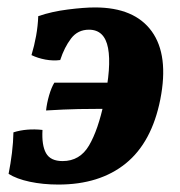

<svg xmlns="http://www.w3.org/2000/svg" viewBox="-20 -487 484 516"><path d="M137 9Q95.4 9 59.9 1.4Q24.4 -6.2 3.1 -19.8Q8.6 -47.4 12.1 -75.9Q15.6 -104.4 16.1 -131.3Q51.7 -142.5 94.2 -137.8Q91.8 -96.7 103.7 -75.4Q115.6 -54.1 148.2 -54.1Q194.6 -54.1 219.2 -95.9Q243.8 -137.6 259.8 -213.7Q279.8 -308.4 270.4 -357.8Q261.1 -407.2 219.1 -407.2Q189.1 -407.2 171.1 -383.7Q153.1 -360.2 141.8 -325.6Q122.5 -323.1 101.9 -326.9Q81.3 -330.8 64.6 -338.9Q72.2 -363.9 77 -390.5Q81.8 -417.1 82.8 -443.6Q119 -456 162.6 -461.5Q206.1 -467 235.4 -467Q341.3 -467 387.8 -402.8Q434.2 -338.5 410.8 -219.7Q387.8 -104.2 317.8 -47.6Q247.8 9 137 9ZM103.8 -190.1Q105.8 -209.3 111.9 -230.5Q118 -251.7 126.1 -264.9H279.2L265.5 -194.6Q230.4 -194.6 191.3 -193.9Q152.3 -193.1 103.8 -190.1Z"/></svg>

Font: Vollkorn
Style: Italic
Weight: 400
Italic angle: -11°
Designer: Friedrich Althausen
Foundry: Friedrich Althausen
Version: Version 5.001